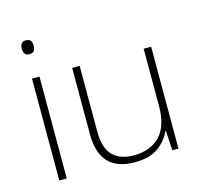

<svg xmlns="http://www.w3.org/2000/svg" viewBox="-106 -839 1011 965"><g transform="rotate(-15 399.5 -357.0)"><path d="M108 -724Q127 -724 133.5 -714Q140 -704 140 -688Q140 -672 133.5 -662Q127 -652 108 -652Q92 -652 85 -662Q78 -672 78 -688Q78 -704 85 -714Q92 -724 108 -724ZM128 -530V0H89V-530Z M709 -530V0H677L671 -103H669Q650 -58 604.5 -24Q559 10 481 10Q298 10 298 -183V-530H337V-187Q337 -103 375 -64Q413 -25 484 -25Q571 -25 620.5 -76Q670 -127 670 -232V-530Z"/></g></svg>

Font: Noto Sans Arabic UI XLt
Style: Regular
Weight: 200
Designer: Monotype Design Team, Nadine Chahine and Nizar Qandah
Foundry: Monotype Imaging Inc.
Version: Version 2.010; ttfautohint (v1.8.4.7-5d5b)